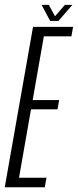

<svg xmlns="http://www.w3.org/2000/svg" viewBox="-49 -788 328 808"><path d="M-29 0H139.5L146.5 -40H31L81.5 -328H193L200 -367H88.5L135.5 -635H251.5L258.5 -675H90ZM162 -700H197L255.5 -767.5H224L182.5 -719.5L156.5 -767.5H126Z"/></svg>

Font: Anybody ExtraCondensed Light
Style: Italic
Weight: 300
Width: 2
Italic angle: -10°
Version: Version 1.113;gftools[0.9.25]